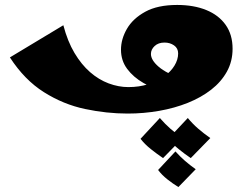

<svg xmlns="http://www.w3.org/2000/svg" viewBox="-20 -452 1000 776"><path d="M496 7Q411 7 323.5 -11.5Q236 -30 157.5 -79.5Q79 -129 20 -220L236 -350Q253 -285 281 -238Q309 -191 344 -160.5Q379 -130 419 -115Q459 -100 499 -100Q542 -100 578.5 -111.5Q615 -123 642.5 -142.5Q670 -162 685 -186.5Q700 -211 700 -236Q700 -257 683.5 -268.5Q667 -280 645 -280Q620 -280 605 -266Q590 -252 590 -234Q590 -209 621.5 -182Q653 -155 714 -135L649 -78Q601 -93 560 -116.5Q519 -140 494 -173.5Q469 -207 469 -251Q469 -294 493 -335.5Q517 -377 567 -404.5Q617 -432 696 -432Q763 -432 813.5 -411.5Q864 -391 892 -351.5Q920 -312 920 -255Q920 -204 897 -162.5Q874 -121 833.5 -89.5Q793 -58 739.5 -36.5Q686 -15 623.5 -4Q561 7 496 7ZM701 304Q678 290 656 272.5Q634 255 619 235L689 160Q708 181 727.5 198Q747 215 771 232ZM639 187Q614 170 589.5 150.5Q565 131 548 109L626 25Q647 49 668.5 68Q690 87 718 106ZM751 187Q726 170 702 150.5Q678 131 660 109L739 25Q759 49 781 68Q803 87 830 106Z"/></svg>

Font: Marhey Light
Style: Regular
Weight: 300
Designer: Nur Syamsi & Bustanul Arifin
Foundry: Namelatype
Version: Version 1.000